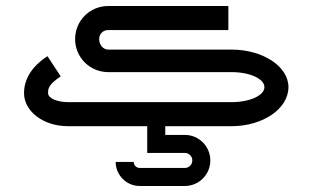

<svg xmlns="http://www.w3.org/2000/svg" viewBox="-20 -420 1040 639"><path d="M740 -400H340C279 -400 230 -351 230 -290C230 -229 279 -180 340 -180H750C811 -180 860 -158 860 -130C860 -102 811 -80 750 -80H208C170 -80 140 -93 140 -110C140 -125 141 -138 182 -166L138 -233C81 -196 60 -152 60 -110C60 -49 125 0 206 0H470V89H595C609 89 620 100 620 114C620 128 609 139 595 139H445C434 139 425 130 425 119H365C365 163 401 199 445 199H595C642 199 680 161 680 114C680 67 642 29 595 29H530V0H750C855 0 940 -58 940 -130C940 -199 854.9 -255 750 -255H340C323.4 -255 310 -270.7 310 -290C310 -307 323 -320 340 -320H740Z"/></svg>

Font: KetosagCBd
Style: Regular
Weight: 500
Designer: gluk
Foundry: gluk
Version: Version 00.0024